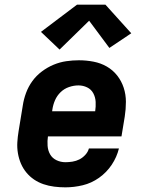

<svg xmlns="http://www.w3.org/2000/svg" viewBox="-20 -797 640 825"><path d="M261 8Q237 8 213 5Q189 2 167 -5.5Q145 -13 126.5 -25.5Q108 -38 93.5 -55.5Q79 -73 70 -94Q61 -115 57 -138.5Q53 -162 54.5 -186Q56 -210 60 -234L78 -344Q82 -371 92 -398Q102 -425 119 -448.5Q136 -472 160 -490Q184 -508 210.5 -519Q237 -530 264.5 -534Q292 -538 319 -538Q351 -538 382 -532Q413 -526 439 -511Q465 -496 483.5 -472.5Q502 -449 511.5 -420Q521 -391 521 -359.5Q521 -328 516 -296L502 -211H186Q183 -191 184.5 -170.5Q186 -150 195.5 -133.5Q205 -117 223 -108.5Q241 -100 261 -100Q276 -100 291.5 -102.5Q307 -105 321 -112Q335 -119 346.5 -131.5Q358 -144 362 -159H491Q482 -122 460 -89Q438 -56 405.5 -33Q373 -10 335.5 -1Q298 8 261 8ZM204 -319H389Q392 -339 391 -359Q390 -379 381 -396Q372 -413 354.5 -421.5Q337 -430 317 -430Q297 -430 276.5 -423Q256 -416 240.5 -401Q225 -386 216.5 -366.5Q208 -347 205 -326ZM236 -584 156 -660 311 -777H433L544 -654L450 -591L363 -708Z"/></svg>

Font: Iosevka Slab XBdExObl
Style: Regular
Weight: 800
Width: 7
Italic angle: -9°
Monospace: yes
Designer: Belleve Invis
Foundry: Belleve Invis
Version: Version 11.1.0; ttfautohint (v1.8.3)